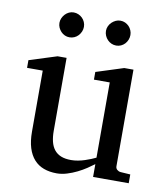

<svg xmlns="http://www.w3.org/2000/svg" viewBox="-80 -763 730 842"><g transform="rotate(10 284.5 -342.0)"><path d="M389.2 0V-57.1Q376.5 -47.4 358.2 -35.2Q339.8 -22.9 318.6 -12.5Q297.4 -2 274.2 5.1Q251 12.2 229 12.2Q196.8 12.2 171.1 2.7Q145.5 -6.8 127.7 -26.6Q109.9 -46.4 100.3 -76.9Q90.8 -107.4 90.8 -149.9V-420.9H21V-455.1L144 -494.1H184.1V-168.9Q184.1 -142.6 189.2 -121.6Q194.3 -100.6 205.8 -85.9Q217.3 -71.3 235.8 -63.7Q254.4 -56.2 280.8 -56.2Q295.9 -56.2 311.5 -59.1Q327.1 -62 341.3 -66.7Q355.5 -71.3 367.9 -76.4Q380.4 -81.5 389.2 -85.9V-420.9H318.8V-455.1L440.9 -494.1H481.9V-64Q481.9 -54.7 488.5 -48.8Q495.1 -43 503.9 -42L547.9 -39.1V0ZM235.4 -641.1Q235.4 -629.9 231 -619.6Q226.6 -609.4 219.2 -601.6Q211.9 -593.8 201.9 -589.4Q191.9 -585 180.7 -585Q169.4 -585 159.7 -589.4Q149.9 -593.8 142.6 -601.6Q135.3 -609.4 130.9 -619.1Q126.5 -628.9 126.5 -640.1Q126.5 -650.9 130.9 -660.9Q135.3 -670.9 142.6 -678.7Q149.9 -686.5 159.7 -691.2Q169.4 -695.8 180.7 -695.8Q191.9 -695.8 201.9 -691.4Q211.9 -687 219.2 -679.7Q226.6 -672.4 231 -662.4Q235.4 -652.3 235.4 -641.1ZM442.4 -641.1Q442.4 -629.9 438.2 -619.6Q434.1 -609.4 426.8 -601.6Q419.4 -593.8 409.7 -589.4Q399.9 -585 388.7 -585Q377.4 -585 367.4 -589.4Q357.4 -593.8 349.9 -601.6Q342.3 -609.4 337.9 -619.6Q333.5 -629.9 333.5 -641.1Q333.5 -651.4 337.9 -661.4Q342.3 -671.4 350.1 -679Q357.9 -686.5 367.7 -691.2Q377.4 -695.8 388.7 -695.8Q399.9 -695.8 409.7 -691.4Q419.4 -687 426.8 -679.4Q434.1 -671.9 438.2 -661.9Q442.4 -651.9 442.4 -641.1Z"/></g></svg>

Font: BabelStone Ogham
Style: Regular
Weight: 400
Designer: Andrew West
Foundry: BabelStone
Version: Version 2.02 March 14, 2022